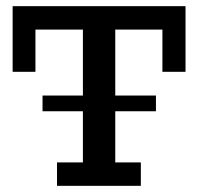

<svg xmlns="http://www.w3.org/2000/svg" viewBox="-20 -603 642 623"><path d="M165 0V-76H249V-507H95V-370H21V-583H582V-370H507V-507H354V-76H437V0ZM118 -242V-293H486V-242Z"/></svg>

Font: Rokkitt Medium
Style: Regular
Weight: 500
Version: Version 3.103